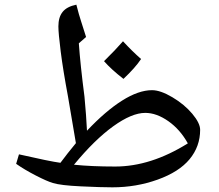

<svg xmlns="http://www.w3.org/2000/svg" viewBox="-20 -800 945 830"><path d="M465.8 9.8Q417 9.8 329.6 5.6Q242.2 1.5 209 -8.8Q183.6 -16.1 134.8 -41.3Q85.9 -66.4 49.8 -91.8L62 -132.8Q194.8 -102.5 241.2 -96.2Q270.5 -135.7 308.1 -181.2L273.9 -382.8Q252.4 -498 242.4 -577.4Q232.4 -656.7 232.4 -686Q232.4 -725.6 250.7 -748.5Q269 -771.5 310.1 -779.8Q321.3 -735.4 331.1 -706.1L352.1 -640.1L320.8 -612.8Q327.1 -521.5 345.2 -381.8Q353 -298.8 356 -234.9Q436 -319.8 507.6 -365Q579.1 -410.2 637.2 -410.2Q673.8 -410.2 725.6 -379.4Q777.3 -348.6 811.3 -308.1Q845.2 -267.6 845.2 -238.8Q845.2 -167 799.6 -111.8Q753.9 -56.6 661.1 -23.4Q568.4 9.8 465.8 9.8ZM607.9 -312Q549.8 -312 469.2 -253.9Q388.7 -195.8 299.8 -87.9Q377 -80.1 478 -80.1Q631.8 -80.1 792 -180.2Q758.8 -240.2 707.8 -276.1Q656.7 -312 607.9 -312ZM589.8 -544.9Q564.9 -507.3 513.7 -459Q461.4 -499.5 429.7 -535.6Q479.5 -584.5 511.7 -621.6Q550.3 -579.6 589.8 -544.9Z"/></svg>

Font: Droid Arabic Naskh
Style: Regular
Weight: 400
Designer: Pascal Zoghbi
Foundry: Ascender Corporation
Version: Version 1.00